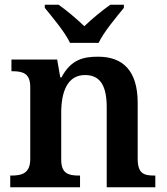

<svg xmlns="http://www.w3.org/2000/svg" viewBox="-20 -786 699 806"><path d="M274 -606H394C415 -651 469 -715 500 -753V-766H443C411 -744 364 -705 334 -676C304 -705 258 -744 226 -766H168V-753C199 -715 253 -651 274 -606ZM23 0H316V-49H312C268 -49 237 -57 237 -115V-313C237 -397 261 -471 337 -471C404 -471 428 -421 428 -335V0H632V-49H628C583 -49 558 -58 558 -120V-354C558 -489 496 -548 392 -548C329 -548 278 -536 238 -461H233L220 -536H28V-487H32C76 -487 107 -478 107 -421V-119C107 -58 72 -49 27 -49H23Z"/></svg>

Font: Noto Serif SemiBold
Style: Regular
Weight: 600
Designer: Monotype Design Team
Foundry: Monotype Imaging Inc.
Version: Version 2.013